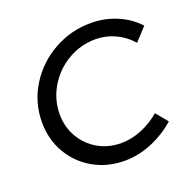

<svg xmlns="http://www.w3.org/2000/svg" viewBox="-126 -834 977 970"><g transform="rotate(-20 363.0 -349.5)"><path d="M710 -601 646 -532Q610 -574 559.5 -597.5Q509 -621 454 -621Q374 -621 305.5 -581Q237 -541 196 -473Q155 -405 155 -325Q155 -258 187 -202.5Q219 -147 274.5 -115Q330 -83 399 -83Q454 -83 509 -105.5Q564 -128 609 -167L661 -104Q602 -52 530 -22.5Q458 7 386 7Q292 7 217 -36Q142 -79 99.5 -153Q57 -227 57 -318Q57 -424 112 -513Q167 -602 259.5 -654Q352 -706 460 -706Q533 -706 598.5 -678.5Q664 -651 710 -601Z"/></g></svg>

Font: TypoPRO Montserrat Alternates
Style: Italic
Weight: 400
Italic angle: -11.3°
Designer: Julieta Ulanovsky
Foundry: Julieta Ulanovsky
Version: Version 6.001